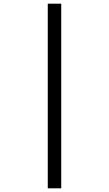

<svg xmlns="http://www.w3.org/2000/svg" viewBox="-20 -780 591 1041"><path d="M239 -760H312V241H239Z"/></svg>

Font: Noto Sans Chakma
Style: Regular
Weight: 400
Designer: Zachary Quinn Scheuren - Monotype Design Team
Foundry: Monotype Imaging Inc.
Version: Version 2.003; ttfautohint (v1.8.4.7-5d5b)